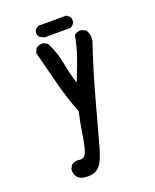

<svg xmlns="http://www.w3.org/2000/svg" viewBox="-151 -900 802 994"><g transform="rotate(-20 250.0 -403.5)"><path d="M90.3 -49.3Q90.3 -52.2 90.3 -56.2L101.1 -77.6L102.1 -78.1Q115.2 -89.8 134.8 -89.8Q138.7 -89.8 142.6 -89.1Q146.5 -88.4 150.9 -88.4Q175.8 -88.4 185.5 -114.7Q197.8 -148.9 206.5 -208.7Q215.3 -268.6 229 -326.7Q193.8 -416 171.4 -505.6Q148.9 -595.2 125 -686L136.2 -708.5L137.2 -709Q150.4 -720.7 169.9 -720.7Q172.9 -720.7 177.2 -720.2L199.2 -709Q230 -648.4 241.7 -582.5Q252 -524.9 270 -469.7Q311 -571.8 325.2 -618.7Q337.4 -659.7 345.7 -704.1Q352.1 -709.5 358.4 -712.4Q368.2 -716.8 379.9 -716.8Q382.8 -716.8 387.2 -716.3L409.2 -705.6Q421.9 -685.5 421.9 -662.6Q421.9 -654.3 420.4 -645Q369.6 -493.7 328.1 -340.3Q286.6 -187 265.6 -111.8Q244.1 -35.2 217.8 -12.2Q196.8 6.8 160.2 6.8Q150.4 6.8 140.1 5.4Q120.6 3.4 105.5 -9.8Q90.3 -27.3 90.3 -49.3ZM160.2 -783.2Q160.2 -789.1 161.1 -791Q168 -806.6 183.6 -813.5L184.6 -814H335.9Q352.5 -806.6 359.4 -791L359.9 -790V-770.5Q352.5 -753.9 336.9 -747.1L335.9 -746.6H191.9L168.5 -759.3L167.5 -760.3Q160.2 -769.5 160.2 -783.2Z"/></g></svg>

Font: Bakudai
Style: Medium
Weight: 500
Version: Version 1.48